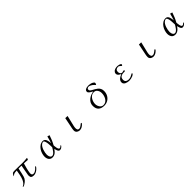

<svg xmlns="http://www.w3.org/2000/svg" viewBox="735 -3132 5530 5530"><g transform="rotate(-45 3500.0 -367.0)"><path d="M840 -157Q840 -150 837 -144.5Q834 -139 830 -134Q807 -102 773 -74.5Q739 -47 700 -30.5Q661 -14 620 -14Q563 -14 534 -36Q505 -58 505 -119Q505 -133 507 -145.5Q509 -158 511 -171Q525 -245 538 -319Q551 -393 565 -466Q535 -466 505.5 -466.5Q476 -467 446 -467Q437 -428 429 -389Q421 -350 413 -311Q401 -255 384.5 -197Q368 -139 327 -95Q308 -74 285.5 -57Q263 -40 239 -26Q228 -19 207.5 -8.5Q187 2 174 2Q170 2 165 0Q160 -2 160 -7Q160 -13 169.5 -17.5Q179 -22 183 -24Q224 -45 251.5 -82.5Q279 -120 296 -160Q326 -233 340.5 -310Q355 -387 368 -464Q334 -462 300 -459Q266 -456 236 -438Q227 -433 213.5 -421Q200 -409 190 -408L189 -409Q192 -422 203.5 -442Q215 -462 229.5 -479Q244 -496 257 -499Q274 -505 295.5 -506Q317 -507 336 -507Q415 -507 494 -504.5Q573 -502 652 -502Q679 -502 706 -503.5Q733 -505 760 -507Q777 -509 793.5 -511Q810 -513 826 -513Q828 -513 831.5 -512Q835 -511 835 -508Q835 -507 830.5 -495.5Q826 -484 821.5 -472.5Q817 -461 815 -458Q812 -454 807 -454Q798 -454 789 -454.5Q780 -455 771 -456Q743 -459 715 -460Q687 -461 658 -461Q636 -386 616 -309.5Q596 -233 585 -155Q584 -149 583.5 -142.5Q583 -136 583 -130Q583 -96 597 -76Q611 -56 648 -56Q679 -56 709.5 -72Q740 -88 766.5 -111.5Q793 -135 811 -157Q812 -159 815 -162Q818 -166 822 -169Q826 -172 830 -172Q836 -172 838 -167Q840 -162 840 -157Z M1564 -216Q1563 -254 1561 -291.5Q1559 -329 1556 -366Q1555 -379 1551 -403Q1547 -427 1540 -451.5Q1533 -476 1521 -493.5Q1509 -511 1491 -511Q1473 -511 1458.5 -506Q1444 -501 1430 -490Q1398 -468 1374 -429.5Q1350 -391 1334 -344.5Q1318 -298 1310 -251.5Q1302 -205 1302 -168Q1302 -143 1310.5 -112.5Q1319 -82 1338 -60Q1357 -38 1388 -38Q1416 -38 1442.5 -57Q1469 -76 1492 -105Q1515 -134 1533.5 -164Q1552 -194 1564 -216ZM1782 -73Q1782 -67 1776 -59Q1755 -33 1728 -15.5Q1701 2 1666 2Q1643 2 1627 -13Q1611 -28 1600.5 -51Q1590 -74 1584.5 -97.5Q1579 -121 1576 -139Q1550 -102 1520 -70Q1490 -38 1452.5 -18.5Q1415 1 1366 1Q1315 1 1281.5 -24Q1248 -49 1232 -90Q1216 -131 1216 -177Q1216 -235 1235.5 -298Q1255 -361 1292 -415Q1329 -469 1381.5 -502.5Q1434 -536 1500 -536Q1539 -536 1563 -513.5Q1587 -491 1599.5 -457Q1612 -423 1617.5 -386Q1623 -349 1624 -320Q1642 -373 1657 -427Q1672 -481 1686 -535L1756 -515Q1732 -439 1701 -366Q1670 -293 1631 -224Q1632 -209 1634.5 -179.5Q1637 -150 1643.5 -118Q1650 -86 1663 -63.5Q1676 -41 1697 -41Q1716 -41 1731.5 -52Q1747 -63 1758 -74.5Q1769 -86 1772 -86Q1777 -86 1779.5 -82Q1782 -78 1782 -73Z M2656 -108Q2656 -100 2652 -94Q2648 -88 2643 -83Q2614 -49 2570 -23Q2526 3 2479 3Q2446 3 2415 -10Q2384 -23 2364 -48Q2344 -73 2344 -109Q2344 -135 2347.5 -160.5Q2351 -186 2356 -211Q2371 -294 2390 -376.5Q2409 -459 2423 -542L2514 -539Q2501 -480 2486.5 -420.5Q2472 -361 2458 -302Q2448 -259 2437 -214.5Q2426 -170 2426 -125Q2426 -94 2439.5 -67.5Q2453 -41 2490 -41Q2516 -41 2540.5 -53.5Q2565 -66 2585.5 -82.5Q2606 -99 2621 -111.5Q2636 -124 2642 -124Q2650 -124 2653 -119Q2656 -114 2656 -108Z M3679 -310Q3679 -354 3663 -395.5Q3647 -437 3614.5 -464Q3582 -491 3533 -491Q3482 -491 3441.5 -466Q3401 -441 3373.5 -400.5Q3346 -360 3331.5 -312.5Q3317 -265 3317 -220Q3317 -178 3334.5 -133.5Q3352 -89 3385.5 -59Q3419 -29 3467 -29Q3522 -29 3562 -54.5Q3602 -80 3628 -122Q3654 -164 3666.5 -213.5Q3679 -263 3679 -310ZM3768 -304Q3768 -218 3730.5 -149Q3693 -80 3626.5 -39.5Q3560 1 3472 1Q3359 1 3295.5 -56.5Q3232 -114 3232 -230Q3232 -293 3258 -342.5Q3284 -392 3328 -428Q3372 -464 3426.5 -486Q3481 -508 3537 -516Q3521 -527 3497.5 -539Q3474 -551 3451.5 -566.5Q3429 -582 3414 -600.5Q3399 -619 3399 -641Q3399 -679 3423.5 -699.5Q3448 -720 3482 -728.5Q3516 -737 3546 -737Q3592 -737 3641.5 -726.5Q3691 -716 3728 -686Q3734 -681 3742.5 -672.5Q3751 -664 3751 -655Q3751 -648 3749 -633.5Q3747 -619 3741.5 -607Q3736 -595 3725 -595Q3720 -595 3715 -600Q3708 -607 3701 -615Q3694 -623 3687 -630Q3670 -649 3644 -667Q3618 -685 3590 -697Q3562 -709 3535 -709Q3511 -709 3491 -693.5Q3471 -678 3471 -652Q3471 -623 3492.5 -602.5Q3514 -582 3548 -564Q3582 -546 3619.5 -525Q3657 -504 3691 -475.5Q3725 -447 3746.5 -405.5Q3768 -364 3768 -304Z M4701 -84Q4701 -78 4698 -74Q4695 -70 4690 -65Q4668 -43 4633 -28Q4598 -13 4560.5 -6Q4523 1 4491 1Q4463 1 4429.5 -5.5Q4396 -12 4365.5 -26Q4335 -40 4315 -64Q4295 -88 4295 -123Q4295 -171 4320.5 -204.5Q4346 -238 4385 -261Q4424 -284 4462 -299Q4437 -311 4412 -326.5Q4387 -342 4370.5 -365Q4354 -388 4354 -419Q4354 -433 4358 -445.5Q4362 -458 4369 -469Q4394 -510 4440 -526Q4486 -542 4531 -542Q4544 -542 4566.5 -539.5Q4589 -537 4613 -530.5Q4637 -524 4653.5 -512.5Q4670 -501 4670 -484Q4670 -474 4660.5 -463Q4651 -452 4641 -452Q4637 -452 4622.5 -467.5Q4608 -483 4587 -498Q4566 -513 4540 -513Q4491 -513 4462.5 -486.5Q4434 -460 4434 -410Q4434 -373 4455 -341.5Q4476 -310 4518 -310Q4526 -310 4547 -317.5Q4568 -325 4581 -325Q4589 -325 4596 -319Q4603 -313 4603 -305Q4603 -289 4591.5 -284.5Q4580 -280 4565 -280.5Q4550 -281 4539 -281Q4471 -281 4425.5 -249Q4380 -217 4380 -142Q4380 -103 4398 -80Q4416 -57 4445.5 -46.5Q4475 -36 4510 -36Q4553 -36 4596 -54Q4639 -72 4674 -95Q4677 -97 4680 -99Q4683 -101 4687 -101Q4694 -101 4697.5 -95.5Q4701 -90 4701 -84Z M5656 -108Q5656 -100 5652 -94Q5648 -88 5643 -83Q5614 -49 5570 -23Q5526 3 5479 3Q5446 3 5415 -10Q5384 -23 5364 -48Q5344 -73 5344 -109Q5344 -135 5347.5 -160.5Q5351 -186 5356 -211Q5371 -294 5390 -376.5Q5409 -459 5423 -542L5514 -539Q5501 -480 5486.5 -420.5Q5472 -361 5458 -302Q5448 -259 5437 -214.5Q5426 -170 5426 -125Q5426 -94 5439.5 -67.5Q5453 -41 5490 -41Q5516 -41 5540.5 -53.5Q5565 -66 5585.5 -82.5Q5606 -99 5621 -111.5Q5636 -124 5642 -124Q5650 -124 5653 -119Q5656 -114 5656 -108Z M6564 -216Q6563 -254 6561 -291.5Q6559 -329 6556 -366Q6555 -379 6551 -403Q6547 -427 6540 -451.5Q6533 -476 6521 -493.5Q6509 -511 6491 -511Q6473 -511 6458.5 -506Q6444 -501 6430 -490Q6398 -468 6374 -429.5Q6350 -391 6334 -344.5Q6318 -298 6310 -251.5Q6302 -205 6302 -168Q6302 -143 6310.5 -112.5Q6319 -82 6338 -60Q6357 -38 6388 -38Q6416 -38 6442.5 -57Q6469 -76 6492 -105Q6515 -134 6533.5 -164Q6552 -194 6564 -216ZM6782 -73Q6782 -67 6776 -59Q6755 -33 6728 -15.5Q6701 2 6666 2Q6643 2 6627 -13Q6611 -28 6600.5 -51Q6590 -74 6584.5 -97.5Q6579 -121 6576 -139Q6550 -102 6520 -70Q6490 -38 6452.5 -18.5Q6415 1 6366 1Q6315 1 6281.5 -24Q6248 -49 6232 -90Q6216 -131 6216 -177Q6216 -235 6235.5 -298Q6255 -361 6292 -415Q6329 -469 6381.5 -502.5Q6434 -536 6500 -536Q6539 -536 6563 -513.5Q6587 -491 6599.5 -457Q6612 -423 6617.5 -386Q6623 -349 6624 -320Q6642 -373 6657 -427Q6672 -481 6686 -535L6756 -515Q6732 -439 6701 -366Q6670 -293 6631 -224Q6632 -209 6634.5 -179.5Q6637 -150 6643.5 -118Q6650 -86 6663 -63.5Q6676 -41 6697 -41Q6716 -41 6731.5 -52Q6747 -63 6758 -74.5Q6769 -86 6772 -86Q6777 -86 6779.5 -82Q6782 -78 6782 -73Z"/></g></svg>

Font: Kaisei Opti
Style: Regular
Weight: 400
Designer: Font-Kai, 金井和夫
Foundry: KAZUO KANAI
Version: Version 5.003